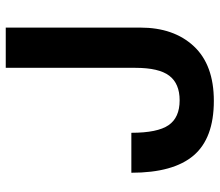

<svg xmlns="http://www.w3.org/2000/svg" viewBox="-68 -696 764 668"><g transform="rotate(90 314.0 -362.0)"><path d="M76 0V-468Q76 -585 141 -654.5Q206 -724 331 -724Q461 -724 521 -653.5Q581 -583 581 -437H442Q442 -528 415.5 -566.5Q389 -605 329 -605Q271 -605 243.5 -569Q216 -533 216 -451V0Z"/></g></svg>

Font: Noto Sans Armenian SemiCondensed
Style: Bold
Weight: 700
Width: 4
Designer: Monotype Design Team
Foundry: Monotype Imaging Inc.
Version: Version 2.008; ttfautohint (v1.8.4.7-5d5b)